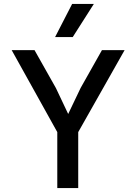

<svg xmlns="http://www.w3.org/2000/svg" viewBox="-20 -952 690 972"><path d="M258.8 -764.2 345.2 -932.1H455.1L348.1 -764.2ZM270 0V-283.2L39.1 -698.2H154.8L263.2 -505.9L325.2 -375L388.2 -506.8L496.1 -698.2H610.8L376 -283.2V0Z"/></svg>

Font: Azeret Mono
Style: Regular
Weight: 400
Designer: Martin Vácha
Foundry: Displaay
Version: Version 1.002